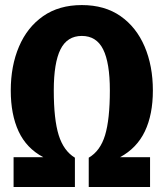

<svg xmlns="http://www.w3.org/2000/svg" viewBox="-20 -749 655 769"><path d="M307.7 -605.1Q249.2 -605.1 222.3 -551.3Q195.4 -497.4 195.4 -386.7Q195.4 -270.8 215.1 -207.7Q234.9 -144.6 280 -117.4V0H34.4V-119.5H153.3Q86.2 -154.9 54.6 -222.6Q23.1 -290.3 23.1 -386.7Q23.1 -485.1 56.2 -562.6Q89.2 -640 152.8 -684.4Q216.4 -728.7 307.7 -728.7Q399.5 -728.7 462.8 -684.4Q526.2 -640 559.2 -562.6Q592.3 -485.1 592.3 -386.7Q592.3 -290.3 560.3 -223.1Q528.2 -155.9 461 -119.5H581V0H335.4V-117.4Q381.5 -144.1 400.8 -207.4Q420 -270.8 420 -386.7Q420 -497.4 393.1 -551.3Q366.2 -605.1 307.7 -605.1Z"/></svg>

Font: FiraCode Nerd Font Mono
Style: Bold
Weight: 700
Monospace: yes
Designer: Carrois Corporate, Edenspiekermann AG, Nikita Prokopov
Foundry: Carrois Corporate, Edenspiekermann AG, Nikita Prokopov
Version: Version 6.002;Nerd Fonts 3.3.0